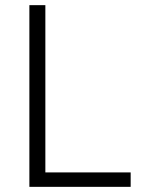

<svg xmlns="http://www.w3.org/2000/svg" viewBox="-20 -725 550 745"><path d="M94 0V-705H156V-56H487V0Z"/></svg>

Font: Nunito Sans 10pt SemiCondensed Light
Style: Regular
Weight: 300
Width: 4
Designer: Vernon Adams
Foundry: Vernon Adams
Version: Version 3.101;gftools[0.9.27]